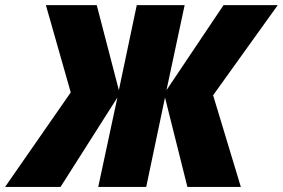

<svg xmlns="http://www.w3.org/2000/svg" viewBox="-84 -734 1111 754"><path d="M-64 0 193.8 -371.1 96.2 -713.9H295.9L382.8 -379.9L453.1 -713.9H641.1L569.8 -379.9L793.9 -713.9H1006.8L752.9 -359.9L861.8 0H651.9L564 -351.1L490.2 0H301.8L377 -351.1L153.8 0Z"/></svg>

Font: Open Sans ExtraBold
Style: Italic
Weight: 800
Italic angle: -12°
Designer: Monotype Design Team
Foundry: Monotype Imaging Inc.
Version: Version 3.000; ttfautohint (v1.8.4)